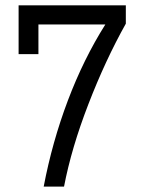

<svg xmlns="http://www.w3.org/2000/svg" viewBox="-20 -690 534 710"><path d="M445.3 -602.5Q369.6 -467.3 306.9 -304.9Q244.1 -142.6 216.8 0H141.6Q172.9 -164.6 231 -318.4Q289.1 -472.2 369.6 -599.6H122.1V-489.7H48.8V-670.4H445.3Z"/></svg>

Font: Eligible
Style: Regular
Weight: 500
Version: Version 1.1